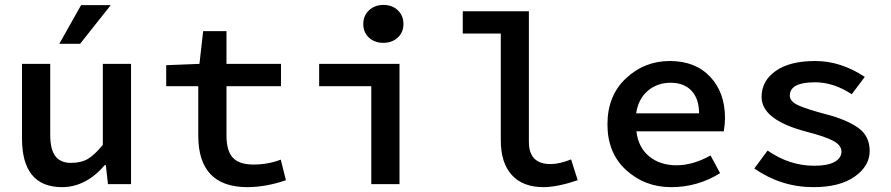

<svg xmlns="http://www.w3.org/2000/svg" viewBox="-20 -752 3638 784"><path d="M432.1 -731 307.1 -573.2H222.2L311 -731ZM515.1 -491.2V0H420.9L412.1 -78.1H408.2Q331.1 11.7 233.9 12.2Q69.8 12.2 69.8 -187V-491.2H185.1V-202.1Q185.1 -141.6 206.1 -114.3Q227.1 -86.9 269.5 -86.9Q312 -86.9 339.4 -103.5Q366.7 -120.1 399.9 -160.2V-491.2Z M789.6 -198.2V-399.9H658.7V-485.8L794.4 -491.2L809.6 -625H904.8V-491.2H1127.4V-399.9H904.8V-198.2Q904.8 -136.2 930.7 -108.2Q956.5 -80.1 1015.1 -80.1Q1073.7 -80.1 1126.5 -100.1L1147.5 -16.1Q1067.4 11.7 989.7 12.2Q789.6 11.7 789.6 -198.2Z M1604.2 -598.6Q1581.1 -577.1 1545.2 -577.1Q1509.3 -577.1 1486.3 -598.6Q1463.4 -620.1 1463.4 -654.1Q1463.4 -688 1486.8 -710Q1510.3 -731.9 1545.9 -731.9Q1581.5 -731.9 1604.5 -710Q1627.4 -688 1627.4 -654.1Q1627.4 -620.1 1604.2 -598.6ZM1283.2 -399.9V-491.2H1611.3V0H1496.1V-399.9Z M1869.6 -615.2V-706.1H2139.6V-172.9Q2139.6 -82 2228 -82Q2264.2 -82 2312 -101.1L2338.9 -16.1Q2256.8 11.7 2199.7 12.2Q2114.7 12.2 2069.8 -37.4Q2024.9 -86.9 2024.9 -179.2V-615.2Z M2834.5 -289.1Q2834.5 -348.1 2804 -381.1Q2773.4 -414.1 2718.5 -414.1Q2663.6 -414.1 2625 -381.1Q2586.4 -348.1 2577.6 -289.1ZM2940.4 -270Q2940.4 -246.1 2935.5 -215.8H2578.6Q2586.4 -149.9 2630.9 -113.5Q2675.3 -77.1 2742.4 -77.1Q2809.6 -77.1 2881.3 -117.2L2920.4 -44.9Q2828.6 12.2 2720.9 12.2Q2613.3 12.2 2536.9 -57.4Q2460.4 -127 2460.4 -244.1Q2460.4 -361.3 2535.9 -432.1Q2611.3 -502.9 2715.3 -502.9Q2819.3 -502.9 2879.9 -438.5Q2940.4 -374 2940.4 -270Z M3304.2 -75.2Q3360.4 -75.2 3388.2 -91.1Q3416 -106.9 3416 -132.8Q3416 -158.7 3382.6 -176.8Q3349.1 -194.8 3271 -214.8Q3089.8 -262.7 3089.8 -356Q3089.8 -421.9 3147.5 -462.4Q3205.1 -502.9 3309.1 -502.9Q3413.1 -502.9 3511.2 -438L3458 -367.2Q3383.8 -416 3308.1 -416Q3205.1 -416 3205.1 -361.8Q3205.1 -337.9 3239.5 -322Q3273.9 -306.2 3355.7 -284.7Q3437.5 -263.2 3484.4 -230Q3531.2 -196.8 3531.2 -135.5Q3531.2 -74.2 3470.2 -31Q3409.2 12.2 3301.3 12.2Q3169.9 12.2 3060.1 -64L3114.3 -137.2Q3204.1 -75.2 3304.2 -75.2Z"/></svg>

Font: SourceCodePro-Semibold
Style: Regular
Weight: 600
Monospace: yes
Designer: Paul D. Hunt
Foundry: Adobe Systems Incorporated
Version: Version 1.009;PS 1.000;hotconv 1.0.70;makeotf.lib2.5.5900